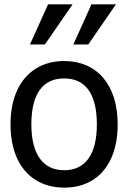

<svg xmlns="http://www.w3.org/2000/svg" viewBox="-20 -838 583 873"><path d="M198.7 -818.4 116.2 -635.7H184.1L310.1 -818.4ZM396 -818.4 313.5 -635.7H381.3L507.3 -818.4ZM515.1 -272.5C515.1 -454.1 419.4 -560.5 272 -560.5C223.1 -560.5 180.2 -549.3 143.6 -526.4C69.8 -481 27.8 -392.1 27.8 -272.5C27.8 -213.9 37.6 -163.1 57.1 -119.6C96.2 -33.2 171.9 15.1 272 15.1C321.3 15.1 363.8 3.9 400.4 -18.6C473.1 -63.5 515.1 -151.9 515.1 -272.5ZM420.4 -272.5C420.4 -135.3 367.7 -64 272 -64C175.8 -64 122.6 -136.2 122.6 -272.5C122.6 -411.6 174.8 -481.4 272 -481.4C368.2 -481.4 420.4 -411.6 420.4 -272.5Z"/></svg>

Font: SG Kara
Style: Regular
Weight: 400
Designer: Damoon Khanjanzadeh
Version: Version 1.000